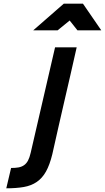

<svg xmlns="http://www.w3.org/2000/svg" viewBox="-20 -948 568 1039"><path d="M395 -692Q377 -612 361 -542Q345 -472 329 -403.5Q313 -335 297 -264Q281 -193 263 -113Q249 -56 229 -20Q209 16 179 36.5Q149 57 108.5 64Q68 71 14 71L40 -39Q63 -39 80 -42Q97 -45 110 -54Q123 -63 131.5 -79Q140 -95 146 -121L278 -692ZM325 -928H429L528 -784H399L357 -837L292 -784H160Z"/></svg>

Font: Panefresco 800wt
Style: Italic
Weight: 800
Foundry: Campivisivi & Chank Co
Version: Version 1.001